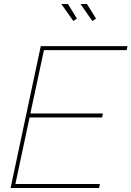

<svg xmlns="http://www.w3.org/2000/svg" viewBox="-20 -941 658 961"><path d="M287 -921H320L365 -848L347 -836ZM383 -921H415L461 -848L442 -836ZM184 -710H618L614 -690H200L132 -373H495L491 -353H128L57 -20H480L476 0H33Z"/></svg>

Font: Raleway-v4020 Thin
Style: Italic
Weight: 250
Italic angle: -12°
Designer: Matt McInerney, Pablo Impallari, Rodrigo Fuenzalida
Foundry: Matt McInerney, Pablo Impallari, Rodrigo Fuenzalida
Version: Version 4.020;PS 004.020;hotconv 1.0.88;makeotf.lib2.5.64775